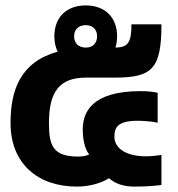

<svg xmlns="http://www.w3.org/2000/svg" viewBox="-20 -687 659 710"><path d="M264 3C311 3 355 -10 383 -28C407 -7 438 3 476 3C514 3 547 1 577 -3V-114C556 -111 537 -109 521 -109C434 -109 403 -147 403 -181C403 -219 417 -247 521 -239C534 -238 545 -237 563 -233V-344C544 -348 525 -350 500 -350C317 -350 286 -270 286 -208C286 -177 292 -136 310 -116C298 -110 283 -108 270 -108C176 -108 161 -148 161 -232C161 -349 201 -400 298 -400H403C542 -400 577 -431 577 -597H466C466 -530 454 -512 407 -511C411 -524 413 -538 413 -553C413 -623 368 -667 297 -667C226 -667 181 -623 181 -553C181 -532 185 -513 193 -496C54 -457 19 -352 19 -232C19 -81 121 3 264 3ZM254 -553C254 -578 271 -594 297 -594C323 -594 339 -578 339 -553C339 -527 323 -511 297 -511C271 -511 254 -527 254 -553Z"/></svg>

Font: Vanilla Cream Black
Style: Regular
Weight: 900
Designer: Jeremy Tribby, Jinavaṁso
Foundry: Tribby Type
Version: Version 1.422;Glyphs 3.1.2 (3151)